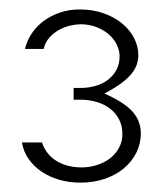

<svg xmlns="http://www.w3.org/2000/svg" viewBox="-20 -792 348 406"><path d="M149.9 -405.8Q127 -405.8 106.2 -411.6Q85.4 -417.5 68.8 -428.5Q52.2 -439.5 41 -455.1Q29.8 -470.7 26.4 -490.7H68.8Q77.6 -464.8 99.9 -451.4Q122.1 -438 152.8 -438Q168.9 -438 184.6 -442.9Q200.2 -447.8 212.2 -456.8Q224.1 -465.8 231.4 -479Q238.8 -492.2 238.8 -508.8Q238.8 -525.9 231.9 -539.3Q225.1 -552.7 213.1 -562Q201.2 -571.3 185.1 -576.2Q168.9 -581.1 150.9 -581.1H135.7V-606H149.9Q167.5 -606 182.9 -610.6Q198.2 -615.2 209.2 -624Q220.2 -632.8 226.6 -645Q232.9 -657.2 232.9 -672.9Q232.9 -685.1 227.1 -697.3Q221.2 -709.5 210.4 -719Q199.7 -728.5 184.3 -734.6Q168.9 -740.7 149.9 -740.7Q141.1 -740.7 129.2 -738Q117.2 -735.4 105.7 -729.2Q94.2 -723.1 85 -713.1Q75.7 -703.1 72.3 -688.5H32.7Q37.1 -706.1 47.1 -721.2Q57.1 -736.3 72.3 -747.6Q87.4 -758.8 106.7 -765.4Q126 -772 148.4 -772Q176.8 -772 199.7 -763.7Q222.7 -755.4 238.8 -741.9Q254.9 -728.5 263.7 -711.2Q272.5 -693.8 272.5 -675.8Q272.5 -665.5 269.3 -655.8Q266.1 -646 258.1 -636Q250 -626 236.1 -615.7Q222.2 -605.5 200.7 -594.2Q242.7 -575.7 260.3 -555.9Q277.8 -536.1 277.8 -509.8Q277.8 -488.3 268.3 -469.2Q258.8 -450.2 241.9 -436Q225.1 -421.9 201.4 -413.8Q177.7 -405.8 149.9 -405.8Z"/></svg>

Font: Twentytwelve Slab Light
Style: TwentytwelveSlab
Weight: 300
Designer: Domenico Catapano
Version: Version 1.00 2012